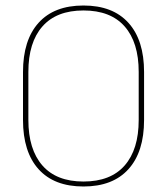

<svg xmlns="http://www.w3.org/2000/svg" viewBox="-20 -668 606 697"><path d="M283 9Q176.5 9 120 -53.8Q63.5 -116.5 63.5 -232.5V-406.5Q63.5 -522.5 120 -585.2Q176.5 -648 283 -648Q389.5 -648 446.2 -585.2Q503 -522.5 503 -406.5V-232.5Q503 -116.5 446.2 -53.8Q389.5 9 283 9ZM283 -9Q381.5 -9 432.5 -67.2Q483.5 -125.5 483.5 -232.5V-407Q483.5 -514 432.5 -572Q381.5 -630 283 -630Q185 -630 134 -572Q83 -514 83 -407V-232.5Q83 -125.5 134 -67.2Q185 -9 283 -9Z"/></svg>

Font: Anek Devanagari Medium Thin
Style: Regular
Weight: 250
Version: Version 1.003